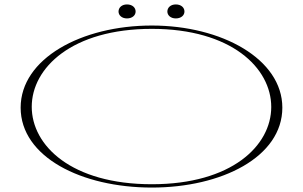

<svg xmlns="http://www.w3.org/2000/svg" viewBox="-20 -830 1365 865"><path d="M664 15C979 15 1252 -123 1252 -345C1252 -564 979 -715 664 -715C347 -715 73 -566 73 -345C73 -123 347 15 664 15ZM664 0C302 0 123 -174 123 -349C123 -524 304 -700 664 -700C1022 -700 1202 -524 1202 -348C1202 -174 1024 0 664 0ZM552 -747C576 -747 591 -761 591 -778C591 -796 576 -810 552 -810C529 -810 514 -796 514 -778C514 -761 529 -747 552 -747ZM772 -747C796 -747 811 -761 811 -778C811 -796 796 -810 772 -810C749 -810 734 -796 734 -778C734 -761 749 -747 772 -747Z"/></svg>

Font: Sprat Extended Thin
Style: Regular
Weight: 100
Width: 9
Designer: Ethan Nakache
Foundry: Collletttivo
Version: Version 2.000;Glyphs 3.2 (3217)